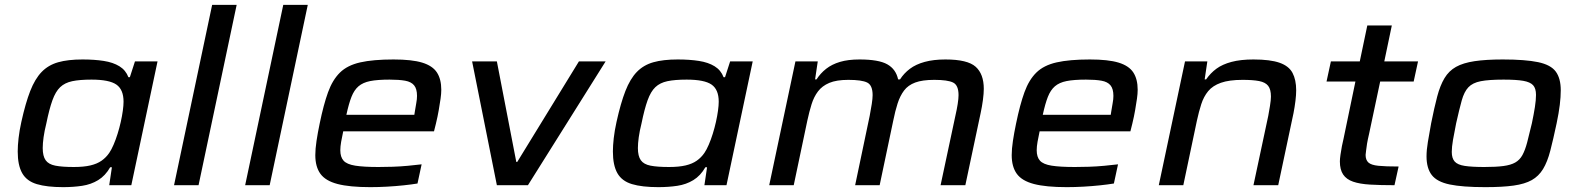

<svg xmlns="http://www.w3.org/2000/svg" viewBox="-20 -763 6493 791"><path d="M240 8Q173 8 131.5 -4.5Q90 -17 71.5 -49.5Q53 -82 53 -139Q53 -163 56.5 -194Q60 -225 68 -261Q85 -338 104.5 -388Q124 -438 151.5 -466.5Q179 -495 219.5 -506.5Q260 -518 320 -518Q369 -518 407.5 -512Q446 -506 472 -490Q498 -474 509 -445H515L536 -510H629L521 0H430L441 -74H434Q414 -39 384.5 -21Q355 -3 318.5 2.5Q282 8 240 8ZM284 -75Q325 -75 352.5 -81.5Q380 -88 398.5 -101Q417 -114 430 -133Q439 -146 448 -167Q457 -188 464.5 -212Q472 -236 477.5 -260.5Q483 -285 486 -307Q489 -329 489 -344Q489 -394 459.5 -414.5Q430 -435 357 -435Q308 -435 277.5 -428.5Q247 -422 228 -404Q209 -386 196 -350Q183 -314 171 -255Q163 -223 159.5 -197.5Q156 -172 156 -153Q156 -120 168 -103Q180 -86 208 -80.5Q236 -75 284 -75Z M697 0 854 -743H955L798 0Z M990 0 1147 -743H1248L1091 0Z M1506 8Q1420 8 1370.5 -5Q1321 -18 1300 -47Q1279 -76 1279 -124Q1279 -149 1284 -182.5Q1289 -216 1297 -254Q1313 -332 1331.5 -383Q1350 -434 1380.5 -464Q1411 -494 1464 -506Q1517 -518 1601 -518Q1677 -518 1719.5 -505Q1762 -492 1780 -464.5Q1798 -437 1798 -393Q1798 -377 1795 -356Q1792 -335 1787.5 -309Q1783 -283 1776 -254L1768 -222H1394Q1389 -199 1385.5 -179Q1382 -159 1382 -144Q1382 -116 1395.5 -101Q1409 -86 1443.5 -80.5Q1478 -75 1539 -75Q1565 -75 1597 -76Q1629 -77 1660.5 -80Q1692 -83 1717 -86L1700 -7Q1676 -3 1643 0.5Q1610 4 1574.5 6Q1539 8 1506 8ZM1407 -290H1687L1689 -303Q1692 -323 1695 -338.5Q1698 -354 1698 -368Q1698 -397 1686 -411.5Q1674 -426 1649 -430.5Q1624 -435 1585 -435Q1535 -435 1505 -429Q1475 -423 1457 -407.5Q1439 -392 1428 -364Q1417 -336 1407 -290Z M2027 0 1925 -510H2027L2107 -96H2111L2365 -510H2475L2155 0Z M2692 8Q2625 8 2583.5 -4.5Q2542 -17 2523.5 -49.5Q2505 -82 2505 -139Q2505 -163 2508.5 -194Q2512 -225 2520 -261Q2537 -338 2556.5 -388Q2576 -438 2603.5 -466.5Q2631 -495 2671.5 -506.5Q2712 -518 2772 -518Q2821 -518 2859.5 -512Q2898 -506 2924 -490Q2950 -474 2961 -445H2967L2988 -510H3081L2973 0H2882L2893 -74H2886Q2866 -39 2836.5 -21Q2807 -3 2770.5 2.5Q2734 8 2692 8ZM2736 -75Q2777 -75 2804.5 -81.5Q2832 -88 2850.5 -101Q2869 -114 2882 -133Q2891 -146 2900 -167Q2909 -188 2916.5 -212Q2924 -236 2929.5 -260.5Q2935 -285 2938 -307Q2941 -329 2941 -344Q2941 -394 2911.5 -414.5Q2882 -435 2809 -435Q2760 -435 2729.5 -428.5Q2699 -422 2680 -404Q2661 -386 2648 -350Q2635 -314 2623 -255Q2615 -223 2611.5 -197.5Q2608 -172 2608 -153Q2608 -120 2620 -103Q2632 -86 2660 -80.5Q2688 -75 2736 -75Z M3149 0 3257 -510H3349L3338 -436H3344Q3360 -461 3383.5 -479.5Q3407 -498 3440.5 -508Q3474 -518 3521 -518Q3600 -518 3635.5 -498Q3671 -478 3680 -436H3688Q3704 -461 3728.5 -479.5Q3753 -498 3789.5 -508Q3826 -518 3875 -518Q3966 -518 3999.5 -488Q4033 -458 4033 -397Q4033 -378 4029.5 -351.5Q4026 -325 4020 -297L3957 0H3855L3916 -286Q3922 -312 3925.5 -334.5Q3929 -357 3929 -371Q3929 -412 3906.5 -423Q3884 -434 3829 -434Q3780 -434 3750.5 -423Q3721 -412 3704.5 -390Q3688 -368 3678 -337Q3668 -306 3660 -266L3604 0H3503L3563 -286Q3568 -312 3571.5 -334.5Q3575 -357 3575 -371Q3575 -412 3552.5 -423Q3530 -434 3475 -434Q3426 -434 3396.5 -421.5Q3367 -409 3350 -386.5Q3333 -364 3323.5 -333.5Q3314 -303 3306 -266L3250 0Z M4375 8Q4289 8 4239.5 -5Q4190 -18 4169 -47Q4148 -76 4148 -124Q4148 -149 4153 -182.5Q4158 -216 4166 -254Q4182 -332 4200.5 -383Q4219 -434 4249.5 -464Q4280 -494 4333 -506Q4386 -518 4470 -518Q4546 -518 4588.5 -505Q4631 -492 4649 -464.5Q4667 -437 4667 -393Q4667 -377 4664 -356Q4661 -335 4656.5 -309Q4652 -283 4645 -254L4637 -222H4263Q4258 -199 4254.5 -179Q4251 -159 4251 -144Q4251 -116 4264.5 -101Q4278 -86 4312.5 -80.5Q4347 -75 4408 -75Q4434 -75 4466 -76Q4498 -77 4529.5 -80Q4561 -83 4586 -86L4569 -7Q4545 -3 4512 0.5Q4479 4 4443.5 6Q4408 8 4375 8ZM4276 -290H4556L4558 -303Q4561 -323 4564 -338.5Q4567 -354 4567 -368Q4567 -397 4555 -411.5Q4543 -426 4518 -430.5Q4493 -435 4454 -435Q4404 -435 4374 -429Q4344 -423 4326 -407.5Q4308 -392 4297 -364Q4286 -336 4276 -290Z M4754 0 4862 -510H4954L4943 -436H4949Q4967 -462 4991.5 -480Q5016 -498 5053.5 -508Q5091 -518 5144 -518Q5213 -518 5251.5 -504.5Q5290 -491 5305 -462.5Q5320 -434 5320 -391Q5320 -372 5317 -347.5Q5314 -323 5309 -297L5246 0H5144L5205 -286Q5208 -302 5212 -326.5Q5216 -351 5216 -365Q5216 -395 5204.5 -409.5Q5193 -424 5167.5 -429Q5142 -434 5099 -434Q5044 -434 5010 -422Q4976 -410 4957.5 -387.5Q4939 -365 4929 -334Q4919 -303 4911 -266L4855 0Z M5725 0Q5667 0 5624.5 -2.5Q5582 -5 5554.5 -14.5Q5527 -24 5513.5 -44Q5500 -64 5500 -98Q5500 -108 5502.5 -125.5Q5505 -143 5508.5 -161.5Q5512 -180 5515 -191L5564 -427H5445L5463 -510H5582L5613 -658H5714L5683 -510H5822L5804 -427H5666L5620 -210Q5615 -189 5612 -171.5Q5609 -154 5608 -142.5Q5607 -131 5606 -125Q5606 -104 5617.5 -93.5Q5629 -83 5658.5 -80Q5688 -77 5742 -77Z M6099 8Q6005 8 5952.5 -3Q5900 -14 5878.5 -42Q5857 -70 5857 -119Q5857 -145 5862.5 -178Q5868 -211 5876 -255Q5889 -320 5901 -365.5Q5913 -411 5931 -441Q5949 -471 5978.5 -487.5Q6008 -504 6055 -511Q6102 -518 6171 -518Q6264 -518 6316.5 -507Q6369 -496 6389.5 -468Q6410 -440 6410 -391Q6410 -364 6406 -331Q6402 -298 6393 -255Q6379 -189 6367 -142.5Q6355 -96 6337 -66.5Q6319 -37 6290.5 -21Q6262 -5 6216 1.5Q6170 8 6099 8ZM6095 -75Q6143 -75 6173.5 -79Q6204 -83 6222.5 -93.5Q6241 -104 6252 -124Q6263 -144 6271.5 -176Q6280 -208 6291 -255Q6299 -293 6303.5 -322Q6308 -351 6308 -372Q6308 -399 6296 -412Q6284 -425 6255.5 -430Q6227 -435 6174 -435Q6114 -435 6080.5 -428.5Q6047 -422 6029.5 -403.5Q6012 -385 6002 -349Q5992 -313 5979 -255Q5971 -216 5966 -186.5Q5961 -157 5961 -137Q5961 -111 5973 -97.5Q5985 -84 6014.5 -79.5Q6044 -75 6095 -75Z"/></svg>

Font: Saira Expanded Medium
Style: Italic
Weight: 500
Width: 7
Italic angle: -12°
Designer: Hector Gatti with collaboration of the Omnibus-Type team
Foundry: Omnibus-Type
Version: Version 1.101